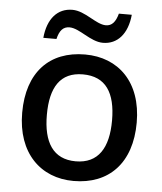

<svg xmlns="http://www.w3.org/2000/svg" viewBox="-53 -854 715 845"><g transform="rotate(5 304.5 -431.5)"><path d="M116 -672H174C183 -710 199 -728 227 -728C272 -728 323 -673 379 -673C443 -673 487 -722 495 -807H438C428 -770 412 -751 385 -751C341 -751 290 -806 233 -806C168 -806 124 -758 116 -672ZM558 -336C558 -515 453 -615 306 -615C149 -615 52 -515 52 -336C52 -157 158 -56 303 -56C459 -56 558 -157 558 -336ZM161 -336C161 -458 204 -527 304 -527C405 -527 449 -458 449 -336C449 -215 405 -143 305 -143C205 -143 161 -215 161 -336Z"/></g></svg>

Font: Noto Sans Malayalam UI Medium
Style: Regular
Weight: 500
Designer: Jelle Bosma - Monotype Design Team
Foundry: Monotype Imaging Inc.
Version: Version 2.104